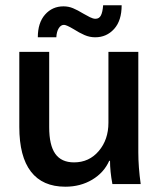

<svg xmlns="http://www.w3.org/2000/svg" viewBox="-20 -696 598 726"><path d="M53 -216V-500H166V-215Q166 -147 189 -114.5Q212 -82 260 -82Q317 -82 353.5 -125Q390 -168 390 -232V-500H503V-120Q503 -65 512 0H405Q396 -48 396 -88H393Q373 -43 328.5 -16.5Q284 10 227 10Q141 10 97 -47Q53 -104 53 -216ZM220 -672Q239 -672 256 -665Q273 -658 296 -644Q308 -637 320 -631Q332 -625 341 -625Q355 -625 361.5 -637.5Q368 -650 370 -676H440Q440 -618 411.5 -586.5Q383 -555 340 -555Q319 -555 299.5 -563.5Q280 -572 258 -586Q231 -602 222 -602Q210 -602 202 -589Q194 -576 193 -555H123Q123 -610 150.5 -641Q178 -672 220 -672Z"/></svg>

Font: Sarabun SemiBold
Style: Regular
Weight: 600
Designer: Suppakit Chalermlarp | Katatrad Co.,Ltd.
Foundry: Cadson Demak Co.,Ltd.
Version: Version 1.000; ttfautohint (v1.6)